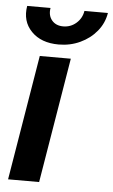

<svg xmlns="http://www.w3.org/2000/svg" viewBox="-52 -752 464 788"><g transform="rotate(5 180.0 -358.0)"><path d="M11.7 0 97.2 -515.6H225.1L139.6 0ZM169.9 -569.3Q97.7 -569.3 57.4 -610.8Q17.1 -652.3 27.8 -715.8H124Q118.7 -685.1 135.3 -665Q151.9 -645 182.1 -645Q212.9 -645 235.8 -665Q258.8 -685.1 263.7 -715.8H360.4Q353.5 -673.3 326.4 -640.4Q299.3 -607.4 258.5 -588.4Q217.8 -569.3 169.9 -569.3Z"/></g></svg>

Font: Inter Display Semi Bold
Style: Italic
Weight: 600
Italic angle: -9.39999°
Designer: Rasmus Andersson
Foundry: rsms
Version: Version 4.000;git-4fc901f